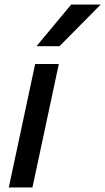

<svg xmlns="http://www.w3.org/2000/svg" viewBox="-20 -832 467 852"><path d="M136 -548H241L124 0H19ZM296 -812H427L244 -627H142Z"/></svg>

Font: Application Medium
Style: Italic
Weight: 500
Italic angle: -12°
Designer: Wei Huang
Foundry: Wei Huang
Version: Version 0.012